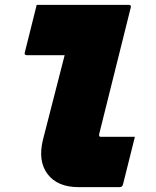

<svg xmlns="http://www.w3.org/2000/svg" viewBox="-20 -770 640 790"><path d="M131 -750H510Q521 -750 518 -739Q486 -609 453 -478.5Q420 -348 388 -218Q387 -213 389 -209Q391 -207 396 -207H535Q523 -158 510.5 -109Q498 -60 486 -11Q483 0 472 0H304Q216 0 175.5 -54Q135 -108 157 -196Q179 -283 201.5 -369.5Q224 -456 246 -543H90Q79 -543 82 -554Q94 -603 106.5 -652Q119 -701 131 -750Z"/></svg>

Font: Recursive Mn Lnr St XBk
Style: Italic
Weight: 1000
Italic angle: -15°
Monospace: yes
Version: Version 1.079;hotconv 1.0.112;makeotfexe 2.5.65598; ttfautoh